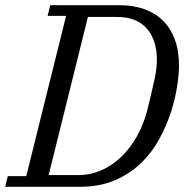

<svg xmlns="http://www.w3.org/2000/svg" viewBox="-41 -718 725 738"><path d="M-11 -41H60L213 -657H142L152 -698H419Q470 -698 512 -683.5Q554 -669 584 -640Q614 -611 630.5 -567.5Q647 -524 647 -466Q647 -434 640 -387Q633 -340 616.5 -288.5Q600 -237 572 -185Q544 -133 502 -92Q460 -51 401.5 -25.5Q343 0 266 0H-21ZM146 -45H259Q306 -45 348.5 -63.5Q391 -82 425.5 -115.5Q460 -149 485.5 -194.5Q511 -240 525 -294Q535 -335 542 -364.5Q549 -394 553.5 -415.5Q558 -437 560 -454.5Q562 -472 562 -489Q562 -563 523.5 -608Q485 -653 407 -653H297Z"/></svg>

Font: IBM Plex Serif
Style: Italic
Weight: 400
Italic angle: -14°
Designer: Mike Abbink, Paul van der Laan, Pieter van Rosmalen
Foundry: Bold Monday
Version: Version 3.001